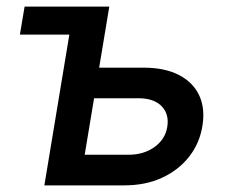

<svg xmlns="http://www.w3.org/2000/svg" viewBox="-20 -559 689 579"><path d="M40 -454.6 54.2 -539.1H246.1L231.9 -454.6ZM253.9 -355H412.1Q477.5 -355 520.3 -332.5Q563 -310.1 581.1 -270.5Q599.1 -231 590.3 -178.7Q582 -127 550.5 -86.7Q519 -46.4 469.2 -23.2Q419.4 0 354.5 0H113.8L203.1 -539.1H309.6L235.4 -92.3H367.2Q413.6 -92.3 446 -115.7Q478.5 -139.2 484.4 -176.3Q490.7 -214.8 467.3 -238.8Q443.8 -262.7 397.9 -262.7H237.8Z"/></svg>

Font: Inter 18pt Medium
Style: Italic
Weight: 500
Italic angle: -9.3988°
Designer: Rasmus Andersson
Foundry: rsms
Version: Version 4.001;git-66647c0bb